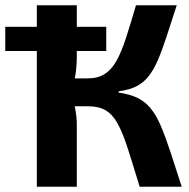

<svg xmlns="http://www.w3.org/2000/svg" viewBox="-25 -710 718 730"><path d="M-5 -516V-608H379V-516ZM647 -690Q625 -622 608 -570Q591 -518 575 -481Q559 -444 539.5 -419.5Q520 -395 493 -381.5Q466 -368 426 -363V-358Q468 -352 496.5 -338.5Q525 -325 546.5 -299.5Q568 -274 585.5 -233.5Q603 -193 622 -135.5Q641 -78 666 0H506Q479 -89 460 -148Q441 -207 421.5 -241.5Q402 -276 376 -291Q350 -306 309 -306L308 -412Q347 -412 373 -428.5Q399 -445 418 -479Q437 -513 454 -565.5Q471 -618 492 -690ZM267 -690V-495Q267 -461 262 -427Q257 -393 246 -362Q254 -332 260.5 -299Q267 -266 267 -238V0H115V-690ZM352 -412V-306H228V-412Z"/></svg>

Font: Exo 2
Style: Bold
Weight: 700
Designer: Natanael Gama
Foundry: Natanael Gama
Version: Version 2.010